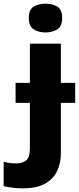

<svg xmlns="http://www.w3.org/2000/svg" viewBox="-87 -787 430 1047"><path d="M70 -689Q70 -735 97 -751Q124 -767 161 -767Q198 -767 225 -751Q252 -735 252 -689Q252 -643 225 -626.5Q198 -610 161 -610Q124 -610 97 -627Q70 -644 70 -689ZM37 240Q11 240 -19 236.5Q-49 233 -67 228V95Q-49 100 -33 102Q-17 104 4 104Q33 104 54.5 88.5Q76 73 76 22V-226H-2V-335H76V-549H245V-335H323V-226H245V50Q245 101 225 144.5Q205 188 159.5 214Q114 240 37 240Z"/></svg>

Font: Noto Sans ExtraBold
Style: Regular
Weight: 800
Designer: Monotype Design Team
Foundry: Monotype Imaging Inc.
Version: Version 2.007